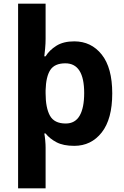

<svg xmlns="http://www.w3.org/2000/svg" viewBox="-20 -780 673 1040"><path d="M588 -274Q588 -135 531 -62.5Q474 10 382 10Q323 10 286 -9.5Q249 -29 227 -57H220Q223 -42 225 -19.5Q227 3 227 19V240H78V-760H227V-569Q227 -545 224.5 -517.5Q222 -490 220 -475H227Q248 -509 286 -532.5Q324 -556 382 -556Q474 -556 531 -484.5Q588 -413 588 -274ZM436 -276Q436 -437 334 -437Q276 -437 252.5 -401Q229 -365 227 -291V-275Q227 -196 250.5 -153.5Q274 -111 336 -111Q387 -111 411.5 -153.5Q436 -196 436 -276Z"/></svg>

Font: Noto Sans Bengali UI
Style: Bold
Weight: 700
Designer: Jelle Bosma - Monotype Design Team
Foundry: Monotype Imaging Inc.
Version: Version 2.003; ttfautohint (v1.8.4.7-5d5b)